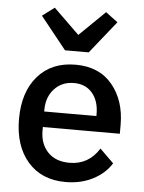

<svg xmlns="http://www.w3.org/2000/svg" viewBox="-55 -830 667 887"><g transform="rotate(5 278.0 -387.0)"><path d="M282 12Q171 12 107 -61.5Q43 -135 43 -260Q43 -385 107 -458.5Q171 -532 282 -532Q392 -532 452.5 -459Q513 -386 513 -273V-232H156V-215Q156 -154 192 -116Q228 -78 293 -78Q381 -78 430 -156L494 -93Q464 -45 408.5 -16.5Q353 12 282 12ZM282 -447Q226 -447 191 -409Q156 -371 156 -311V-304H398V-314Q398 -374 367 -410.5Q336 -447 282 -447ZM337 -594H227L107 -744L163 -786L282 -670L401 -786L457 -744Z"/></g></svg>

Font: IBM Plex Sans Medm
Style: Regular
Weight: 500
Designer: Mike Abbink, Paul van der Laan, Pieter van Rosmalen
Foundry: Bold Monday
Version: Version 3.005